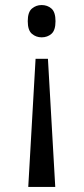

<svg xmlns="http://www.w3.org/2000/svg" viewBox="-20 -561 331 761"><path d="M145 -541Q168 -541 184 -527Q200 -513 200 -477Q200 -441 184 -427Q168 -413 145 -413Q123 -413 106.5 -427Q90 -441 90 -477Q90 -513 106.5 -527Q123 -541 145 -541ZM170 -328 199 180H92L121 -328Z"/></svg>

Font: Noto Serif Myanmar Cond
Style: Regular
Weight: 400
Width: 3
Designer: Ben Mitchell and the Monotype Design Team
Foundry: Monotype Imaging Inc.
Version: Version 2.106; ttfautohint (v1.8.4.7-5d5b)